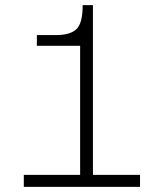

<svg xmlns="http://www.w3.org/2000/svg" viewBox="-20 -730 640 750"><path d="M73 0V-47H293V-551H124V-593H198Q255 -593 279 -616.5Q303 -640 303 -710H343V-47H527V0Z"/></svg>

Font: Geist Mono ExtraLight
Style: Regular
Weight: 200
Monospace: yes
Designer: Basement.studio, Andrés Briganti, Mateo Zaragoza
Foundry: Basement.studio, Vercel, Andrés Briganti, Guido Ferreyra, Mateo Zaragoza
Version: Version 1.500; ttfautohint (v1.8.4.7-5d5b)